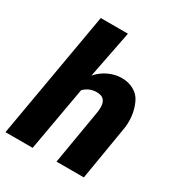

<svg xmlns="http://www.w3.org/2000/svg" viewBox="-188 -866 912 983"><g transform="rotate(30 268.5 -375.0)"><path d="M218.3 -379.9 150.9 0H-9.8L120.6 -750H281.2L226.6 -471.2Q255.4 -503.9 293 -521Q330.6 -538.1 369.1 -538.1Q407.7 -538.1 439.2 -521Q470.7 -503.9 485.8 -472.7Q510.3 -422.4 510.3 -362.8Q510.3 -343.8 508.3 -328.1L453.6 0H292L347.7 -329.6Q349.1 -342.3 349.1 -353Q349.1 -380.4 336.4 -395.8Q323.7 -411.1 293 -411.1Q250 -411.1 218.3 -379.9Z"/></g></svg>

Font: Mardoto Black
Style: Italic
Weight: 900
Italic angle: -12°
Designer: Christian Robertson, Vahan Hovhannisyan
Foundry: Google
Version: Version 1.000